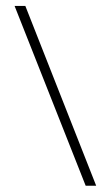

<svg xmlns="http://www.w3.org/2000/svg" viewBox="-20 -602 367 634"><path d="M297.6 11.3H262.9L28.2 -582.3H63.7Z"/></svg>

Font: Playfair 5pt SemiExpanded Light
Style: Regular
Weight: 400
Version: Version 2.203